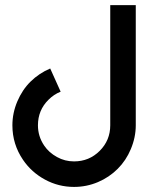

<svg xmlns="http://www.w3.org/2000/svg" viewBox="-20 -738 602 756"><path d="M218.8 -377Q192.4 -366.7 170.9 -345.2Q129.4 -304.2 129.4 -244.6Q129.4 -201.2 153.8 -165Q172.4 -137.2 204.6 -119.6Q235.4 -102.5 271.5 -102.5Q331.1 -102.5 372.6 -144Q414.1 -185.5 414.1 -244.6V-717.8H514.6V-244.6Q514.6 -197.3 495.1 -150.9Q476.6 -106.4 443.4 -73.2Q409.7 -39.6 365.7 -21Q320.8 -2 271.5 -2Q210.4 -2 157.2 -30.8Q104 -59.6 70.8 -108.4Q28.8 -169.9 28.8 -244.6Q28.8 -293 48.3 -338.9Q67.9 -384.8 100.1 -416.5Q133.8 -449.7 177.7 -468.3Z"/></svg>

Font: Kultigin
Style: Regular
Weight: 400
Designer: facebook.com/biligbitig
Foundry: facebook.com/biligbitig
Version: Version 1.0